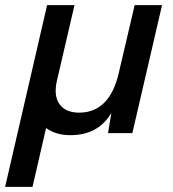

<svg xmlns="http://www.w3.org/2000/svg" viewBox="-46 -520 674 750"><path d="M480 -500H587L471 0H376L389 -79Q338 8 229 8Q172 8 134 -20L81 210H-26L138 -500H245L176 -203Q163 -145 187 -112.5Q211 -80 263 -80Q382 -80 418 -235Z"/></svg>

Font: Elaine Sans Medium
Style: Italic
Weight: 500
Italic angle: -13°
Designer: Wei Huang
Foundry: Wei Huang
Version: Version 2.001;December 24, 2019;FontCreator 12.0.0.2547 64-b